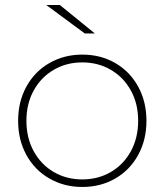

<svg xmlns="http://www.w3.org/2000/svg" viewBox="-20 -740 654 763"><path d="M52 -260Q52 -336 85 -396Q118 -456 176.5 -489.5Q235 -523 307 -523Q380 -523 438 -489.5Q496 -456 529 -396Q562 -336 562 -260Q562 -184 529 -124Q496 -64 438 -30.5Q380 3 307 3Q235 3 176.5 -30.5Q118 -64 85 -124Q52 -184 52 -260ZM529 -260Q529 -328 500 -380.5Q471 -433 420.5 -462.5Q370 -492 307 -492Q244 -492 193.5 -462.5Q143 -433 114 -380.5Q85 -328 85 -260Q85 -192 114 -139Q143 -86 193.5 -56.5Q244 -27 307 -27Q370 -27 420.5 -56.5Q471 -86 500 -139Q529 -192 529 -260ZM164 -720H218L357 -607H317Z"/></svg>

Font: Montserrat Alternates ExLight
Style: Regular
Weight: 275
Designer: Julieta Ulanovsky
Foundry: Julieta Ulanovsky
Version: Version 7.200